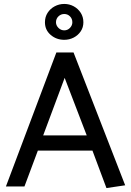

<svg xmlns="http://www.w3.org/2000/svg" viewBox="-20 -946 665 974"><path d="M420 -259H199L308 -551ZM266 -680 10 0H104L172 -182H449L520 8L615 -6L353 -680ZM306 -926Q280 -926 257.5 -914Q235 -902 221.5 -881Q208 -860 208 -833Q208 -794 237 -769Q266 -744 306 -744Q332 -744 354 -755.5Q376 -767 389.5 -787Q403 -807 403 -833Q403 -860 389.5 -881Q376 -902 354 -914Q332 -926 306 -926ZM306 -792Q289 -792 276.5 -804.5Q264 -817 264 -833Q264 -851 276.5 -863Q289 -875 306 -875Q323 -875 335 -863Q347 -851 347 -833Q347 -817 335 -804.5Q323 -792 306 -792Z"/></svg>

Font: Catamaran Thin Medium
Style: Regular
Weight: 500
Version: Version 2.000